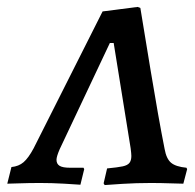

<svg xmlns="http://www.w3.org/2000/svg" viewBox="-20 -528 563 554"><path d="M279 1 289 -42Q320 -45 334 -48Q348 -51 353.5 -58Q359 -65 359 -78Q359 -84 357 -100L308 -404H297L152 -97Q143 -76 143 -67Q143 -55 152 -49.5Q161 -44 182 -44H221L223 -40L212 5Q201 4 165 2Q129 0 96 0Q63 0 36.5 1Q10 2 1 2L13 -46Q34 -48 48 -60Q62 -72 77 -100L276 -495L377 -508L385 -505Q392 -462 414.5 -325.5Q437 -189 455 -98Q460 -70 473.5 -58.5Q487 -47 518 -44L520 -40L509 2Q499 2 471.5 1Q444 0 415 0Q373 0 333 2.5Q293 5 282 6Z"/></svg>

Font: Alegreya SC Medium
Style: Italic
Weight: 500
Italic angle: -7°
Designer: Juan Pablo del Peral
Foundry: Huerta Tipografica
Version: Version 2.007; ttfautohint (v1.6)